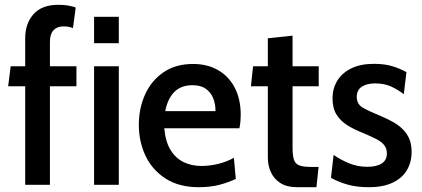

<svg xmlns="http://www.w3.org/2000/svg" viewBox="-20 -770 1758 800"><path d="M85 0V-410.5H14L24.5 -494H85V-610.5Q85 -672.5 119.8 -711.2Q154.5 -750 223.5 -750Q245.5 -750 263.2 -747Q281 -744 295.5 -739L284 -653Q275.5 -656.5 266.2 -658.2Q257 -660 244.5 -660Q218 -660 203 -644Q188 -628 188 -596V-494H298.5V-410.5H188V0Z M372 0V-494H475V0ZM372 -590V-700H475V-590Z M808.5 10Q726 10 670.2 -25.8Q614.5 -61.5 586.5 -120.5Q558.5 -179.5 558.5 -250Q558.5 -319.5 584.8 -377Q611 -434.5 661.5 -469Q712 -503.5 784.5 -503.5Q844.5 -503.5 889.2 -477.5Q934 -451.5 958.5 -403.8Q983 -356 983 -291.5Q983 -278.5 981.8 -264.5Q980.5 -250.5 977.5 -235.5H664.5Q669.5 -179 691 -144.5Q712.5 -110 745.8 -94.2Q779 -78.5 818.5 -78.5Q854.5 -78.5 889.8 -87.2Q925 -96 954.5 -112.5L962.5 -24.5Q935 -11 896.2 -0.5Q857.5 10 808.5 10ZM668.5 -307H878Q878 -337 868 -361.5Q858 -386 837 -400.5Q816 -415 782.5 -415Q734.5 -415 706.5 -387Q678.5 -359 668.5 -307Z M1218.5 10Q1175.5 10 1148.8 -7Q1122 -24 1109 -52Q1096 -80 1096 -113V-410.5H1025.5L1034.5 -494H1096V-610.5L1199 -621.5V-494H1308V-410.5H1199V-156Q1199 -122 1204.8 -104.5Q1210.5 -87 1227.2 -80.8Q1244 -74.5 1277 -74.5H1307.5L1298.5 10Z M1516.5 10Q1465.5 10 1427 -1.2Q1388.5 -12.5 1359 -29L1370 -124.5Q1398.5 -104.5 1434.2 -89.8Q1470 -75 1510.5 -75Q1549.5 -75 1570.8 -89Q1592 -103 1592 -130.5Q1592 -151.5 1580.8 -165.5Q1569.5 -179.5 1548 -190.5Q1526.5 -201.5 1496 -214.5Q1458.5 -229 1429 -247Q1399.5 -265 1382.5 -292Q1365.5 -319 1365.5 -360.5Q1365.5 -401 1385.2 -433.5Q1405 -466 1443.5 -485Q1482 -504 1538 -504Q1583 -504 1615.2 -494Q1647.5 -484 1673.5 -469.5L1662.5 -377.5Q1636.5 -397.5 1608.5 -410Q1580.5 -422.5 1543 -422.5Q1508 -422.5 1487.2 -408.5Q1466.5 -394.5 1466.5 -366.5Q1466.5 -336.5 1490.8 -322Q1515 -307.5 1565.5 -287Q1594 -275 1617.5 -261.8Q1641 -248.5 1658.5 -231.2Q1676 -214 1685.5 -191.2Q1695 -168.5 1695 -137Q1695 -94.5 1675.5 -61.2Q1656 -28 1616.2 -9Q1576.5 10 1516.5 10Z"/></svg>

Font: Cabin SemiCondensedMedium
Style: Regular
Weight: 500
Width: 4
Designer: Pablo Impallari
Foundry: Pablo Impallari. http://www.impallari.com Igino Marini. http://www.ikern.com
Version: Version 3.001